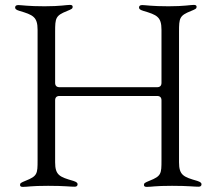

<svg xmlns="http://www.w3.org/2000/svg" viewBox="-20 -752 876 777"><path d="M72.4 4.3C93.8 4.3 103 0 174.7 0C242.9 0 266 3.9 281.2 3.6C289.8 3.9 294 0.4 294 -6.4C294 -11 291.2 -15.3 277 -19.9C221.6 -35.9 203.1 -42.6 203.1 -95.2V-345.9C203.1 -357.6 209.2 -363.6 220.9 -363.6H615.8C627.5 -363.6 633.5 -357.6 633.5 -345.9V-103C633.5 -49 632.8 -39.4 585.2 -20.6C566.1 -12.8 562.5 -10.7 562.5 -3.6C562.5 1.8 566.1 4.3 573.9 4.3C595.2 4.3 604.4 0 676.1 0C744.3 0 767.4 3.9 782.7 3.6C791.2 3.9 795.5 0.4 795.5 -6.4C795.5 -11 792.6 -15.3 778.4 -19.9C723 -35.9 704.5 -42.6 704.5 -95.2V-623.6C704.5 -679 706.3 -688.9 752.8 -707.4C772 -715.2 775.6 -717.3 775.6 -724.4C775.6 -729.8 772 -732.2 764.2 -732.2C750 -732.2 726.6 -726.6 661.9 -726.6C593.8 -726.6 568.2 -731.5 555.4 -731.5C546.9 -731.5 542.6 -728 542.6 -721.6C542.6 -716.6 545.5 -712.4 559.7 -708.1C615.1 -691.8 633.5 -683.9 633.5 -631.4V-416.9C633.5 -405.2 627.5 -399.1 615.8 -399.1H220.9C209.2 -399.1 203.1 -405.2 203.1 -416.9V-623.6C203.1 -679 204.9 -688.9 251.4 -707.4C270.6 -715.2 274.1 -717.3 274.1 -724.4C274.1 -729.8 270.6 -732.2 262.8 -732.2C248.6 -732.2 225.1 -726.6 160.5 -726.6C92.3 -726.6 66.8 -731.5 54 -731.5C45.5 -731.5 41.2 -728 41.2 -721.6C41.2 -716.6 44 -712.4 58.2 -708.1C113.6 -691.8 132.1 -683.9 132.1 -631.4V-103C132.1 -49 131.4 -39.4 83.8 -20.6C64.6 -12.8 61.1 -10.7 61.1 -3.6C61.1 1.8 64.6 4.3 72.4 4.3Z"/></svg>

Font: Margiela Serif Light
Style: Regular
Weight: 300
Designer: Andreas Faust, Stefan Endress
Version: Version 1.002;FEAKit 1.0